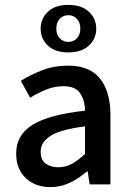

<svg xmlns="http://www.w3.org/2000/svg" viewBox="-20 -753 536 784"><path d="M186 11Q124 11 85 -26Q46 -63 46 -126Q46 -202 113 -243.5Q180 -285 327 -301Q327 -341 308 -371Q289 -401 239 -401Q202 -401 168 -387Q134 -373 103 -354L65 -423Q103 -447 152 -466Q201 -485 258 -485Q346 -485 388.5 -432Q431 -379 431 -282V0H346L338 -53H335Q303 -25 265.5 -7Q228 11 186 11ZM218 -70Q248 -70 273.5 -84Q299 -98 327 -124V-237Q226 -224 186 -198Q146 -172 146 -134Q146 -100 166.5 -85Q187 -70 218 -70ZM259 -539Q205 -539 175.5 -567Q146 -595 146 -636Q146 -677 175.5 -705Q205 -733 259 -733Q313 -733 343 -705Q373 -677 373 -636Q373 -595 343 -567Q313 -539 259 -539ZM259 -582Q280 -582 294 -596.5Q308 -611 308 -636Q308 -661 294 -676Q280 -691 259 -691Q238 -691 224 -676Q210 -661 210 -636Q210 -611 224 -596.5Q238 -582 259 -582Z"/></svg>

Font: Narnoor Medium
Style: Regular
Weight: 500
Designer: S. Sridhar Murthy
Foundry: SIL International
Version: Version 3.000